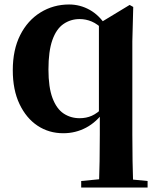

<svg xmlns="http://www.w3.org/2000/svg" viewBox="-20 -577 688 856"><path d="M342 259V230L445 220H535L638 230V259ZM262 17Q198 17 147.5 -16.5Q97 -50 67 -113Q37 -176 37 -264Q37 -355 70 -420.5Q103 -486 160.5 -521.5Q218 -557 288 -557Q337 -557 380 -533Q423 -509 454 -460L459 -457L442 -443Q415 -470 389 -481Q363 -492 335 -492Q295 -492 263 -470Q231 -448 213.5 -398.5Q196 -349 196 -267Q196 -188 214 -140Q232 -92 263.5 -71Q295 -50 335 -50Q365 -50 389.5 -61Q414 -72 440 -98L454 -84H447Q411 -33 364 -8Q317 17 262 17ZM421 259Q423 201 424 141.5Q425 82 425 23V-66L421 -79V-469V-472L558 -555L574 -546L570 -393V23Q570 82 571 141.5Q572 201 574 259Z"/></svg>

Font: Noto Serif TC ExtraBold
Style: Regular
Weight: 800
Designer: Ryoko NISHIZUKA 西塚涼子 (kana & ideographs); Frank Grießhammer (Latin, Greek & Cyrillic); Wenlong ZHANG 张文龙 (bopomofo); San
Foundry: Adobe
Version: Version 2.002-H1;hotconv 1.1.0;makeotfexe 2.6.0